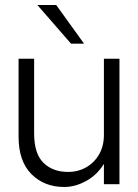

<svg xmlns="http://www.w3.org/2000/svg" viewBox="-20 -734 550 765"><path d="M129 -714H204L315 -560H263ZM116 -202Q116 -122 153 -85.5Q190 -49 251 -49Q292 -49 324.5 -68Q357 -87 375.5 -120Q394 -153 394 -196V-500H456V0H394V-81Q367 -37 323.5 -13Q280 11 236 11Q156 11 105 -40.5Q54 -92 54 -189V-500H116Z"/></svg>

Font: Overused Grotesk Book
Style: Regular
Weight: 350
Version: Version 0.003